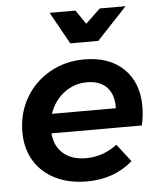

<svg xmlns="http://www.w3.org/2000/svg" viewBox="-54 -807 716 859"><g transform="rotate(-5 304.0 -377.0)"><path d="M578 -307Q578 -265 568 -222H162Q167 -164 205 -131Q243 -98 307 -98Q383 -98 447 -146L508 -67Q424 6 303 6Q222 6 161 -24Q100 -54 66.5 -109.5Q33 -165 33 -238Q33 -323 72.5 -391.5Q112 -460 181.5 -499.5Q251 -539 337 -539Q449 -539 513.5 -476.5Q578 -414 578 -307ZM340 -436Q282 -436 236.5 -401Q191 -366 172 -309H459Q461 -369 430 -402.5Q399 -436 340 -436ZM426 -760H542L407 -616H281L201 -760H317L360 -697Z"/></g></svg>

Font: Gontserrat Medium
Style: Italic
Weight: 500
Italic angle: -11.3°
Designer: Julieta Ulanovsky
Foundry: Julieta Ulanovsky
Version: Version 6.001